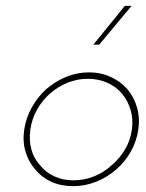

<svg xmlns="http://www.w3.org/2000/svg" viewBox="-20 -632 502 658"><path d="M63 -188Q57 -147 67.5 -112Q78 -77 101 -51Q123 -24 156 -9Q189 6 231 6Q271 6 309 -9Q347 -24 378 -51Q408 -77 428 -112Q448 -147 454 -188Q460 -228 449.5 -264Q439 -300 416 -327Q393 -353 359 -368.5Q325 -384 285 -384Q244 -384 206.5 -368.5Q169 -353 139 -327Q109 -300 89 -264Q69 -228 63 -188ZM84 -188Q89 -224 106.5 -255.5Q124 -287 151 -311Q178 -335 211.5 -348.5Q245 -362 281 -362Q317 -362 347.5 -348.5Q378 -335 398 -311Q418 -287 427.5 -255.5Q437 -224 432 -188Q427 -151 408.5 -120Q390 -89 363 -66Q336 -41 302 -27.5Q268 -14 232 -14Q196 -14 166.5 -27.5Q137 -41 117 -66Q96 -89 87.5 -120Q79 -151 84 -188ZM300 -479H320Q349 -513 375.5 -545.5Q402 -578 431 -612H408Q381 -579 354 -545.5Q327 -512 300 -479Z"/></svg>

Font: Josefin Slab Thin ExtraLight
Style: Italic
Weight: 250
Italic angle: -12°
Version: Version 2.000